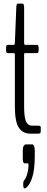

<svg xmlns="http://www.w3.org/2000/svg" viewBox="-20 -740 259 1065"><path d="M120.1 304.2Q118.2 305.2 116.7 305.2Q108.9 305.2 108.9 286.1V280.3Q108.9 275.9 109.1 272.9Q109.4 270 110.4 267.3Q111.3 264.6 112.3 263.2Q113.3 261.7 115.5 258.5Q117.7 255.4 119.6 252.4Q127.9 238.8 133.1 216.1Q138.2 193.4 138.2 179.2Q138.2 166 135.3 166H116.7Q106.4 166 106.4 140.6V91.8Q106.4 77.1 111.6 69.1Q116.7 61 123 61H160.2Q165.5 61 169.2 71Q172.9 81.1 172.9 96.7V126.5Q172.9 205.6 157 249.8Q141.1 293.9 120.1 304.2ZM150.9 1.5Q129.9 1.5 114.5 -5.4Q99.1 -12.2 86.9 -28.3Q74.7 -44.4 68.6 -74.7Q62.5 -105 62.5 -148.9V-437Q62.5 -445.3 57.6 -445.3H25.4Q19 -445.3 16.4 -448.5Q13.7 -451.7 13.7 -463.4V-472.7Q13.7 -484.4 16.4 -487.8Q19 -491.2 25.4 -491.2H57.6Q62.5 -491.2 62.5 -504.4L70.3 -696.3Q70.8 -710.9 73.2 -715.6Q75.7 -720.2 81.5 -720.2H102.5Q108.4 -720.2 111.1 -715.6Q113.8 -710.9 113.8 -696.3V-504.4Q113.8 -491.2 119.1 -491.2H182.6Q189 -491.2 191.7 -487.8Q194.3 -484.4 194.3 -472.7V-463.4Q194.3 -451.7 191.7 -448.5Q189 -445.3 182.6 -445.3H119.1Q115.7 -445.3 114.7 -443.8Q113.8 -442.4 113.8 -437V-149.9Q113.8 -115.2 117.2 -93Q120.6 -70.8 127.7 -60.3Q134.8 -49.8 142.1 -46.4Q149.4 -43 160.2 -43H192.4Q206.1 -43 206.1 -32.7V-11.7Q206.1 1.5 192.4 1.5Z"/></svg>

Font: BenchNine Light
Style: Regular
Weight: 300
Version: Version 1 ; ttfautohint (v0.92.18-e454-dirty) -l 8 -r 50 -G 